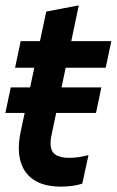

<svg xmlns="http://www.w3.org/2000/svg" viewBox="-28 -683 434 714"><path d="M200 11Q145 11 110 -7Q75 -25 58.5 -57.5Q42 -90 42 -130Q42 -143 43.5 -158.5Q45 -174 48 -189L144 -640L265 -663L163 -178Q160 -163 160 -150Q160 -121 177.5 -108.5Q195 -96 229 -96Q249 -96 266.5 -99Q284 -102 301 -106L278 0Q259 6 239 8.5Q219 11 200 11ZM-8 -263 12 -358H349L329 -263ZM28 -431 49 -530H386L365 -431Z"/></svg>

Font: Radio Canada Big Medium
Style: Italic
Weight: 500
Italic angle: -12°
Designer: Étienne Aubert Bonn
Foundry: Coppers and Brasses
Version: Version 1.001